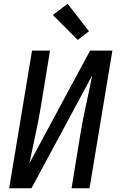

<svg xmlns="http://www.w3.org/2000/svg" viewBox="-20 -1005 640 1025"><path d="M29 0 151 -735H247L199 -441Q186 -364 169.5 -287Q153 -210 137 -133L461 -735H580L458 0H362L410 -294Q423 -371 440 -448Q457 -525 472 -602L148 0ZM395 -792 262 -925 341 -985 455 -838Z"/></svg>

Font: Iosevka Curly Medium Extended
Style: Italic
Weight: 500
Width: 7
Italic angle: -9°
Monospace: yes
Designer: Belleve Invis
Foundry: Belleve Invis
Version: Version 11.1.0; ttfautohint (v1.8.3)